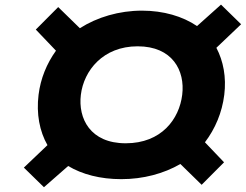

<svg xmlns="http://www.w3.org/2000/svg" viewBox="-20 -821 1060 828"><path d="M946.2 -121.1 863.8 -207.4C907.9 -265.3 937.7 -335.5 947.2 -412.2C956.5 -488.1 943.3 -557.5 913.1 -614.9L1019.8 -716.4L933.1 -801.1L829.7 -708.6C767.6 -750.7 684.9 -775.1 592.3 -775.1C494 -775.1 399.2 -747.1 324.4 -699.3L231 -790.5L134.4 -693.5L221.4 -602.4C181.9 -547.5 154.9 -482.6 146.3 -412.2C136.2 -330 150.5 -255.2 184.7 -195.1L82.9 -98.2L169.5 -13.6L274 -105.1C334.3 -69 412.6 -48.4 503.1 -48.4C597.9 -48.4 686.4 -72.4 757.8 -113.8L849.6 -24.1ZM328.7 -412.2C341.5 -516.7 424.3 -621.3 573.5 -621.3C723.6 -621.3 778.7 -516.7 765.8 -412.2C753 -307.6 676.4 -203.1 522.1 -203.1C368.9 -203.1 316.2 -310.2 328.7 -412.2Z"/></svg>

Font: Hussar
Style: BdSuprExtOblOne
Weight: 700
Foundry: Cannot Into Space Fonts
Version: Version 2.00